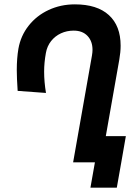

<svg xmlns="http://www.w3.org/2000/svg" viewBox="-20 -745 640 881"><path d="M404.5 -516Q404.5 -556 381.5 -580.2Q358.5 -604.5 318 -604.5Q286.5 -604.5 259.5 -592Q232.5 -579.5 214.2 -556.2Q196 -533 190.5 -501.5Q182.5 -457.5 182.5 -416.5Q182.5 -369 191 -318.5L61 -328Q57 -388 57 -423.5Q57 -477.5 64.5 -521.5Q75 -581 111.5 -627.2Q148 -673.5 203.2 -699.2Q258.5 -725 323.5 -725Q425.5 -725 479.5 -675.8Q533.5 -626.5 533.5 -535.5Q533.5 -506 527.5 -472L465.5 -120.5H557.5L536.5 0L516 116H395L415.5 0H315.5L402 -490.5Q404.5 -505.5 404.5 -516Z"/></svg>

Font: JuliaMono ExtraBold
Style: Italic
Weight: 800
Italic angle: -9°
Monospace: yes
Designer: cormullion
Foundry: corm
Version: Version 0.057; ttfautohint (v1.8.4)